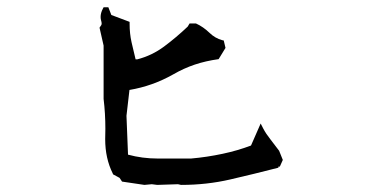

<svg xmlns="http://www.w3.org/2000/svg" viewBox="-20 -652 1040 533"><path d="M272 -265.6 272.5 -294.4Q272.5 -337.4 267.6 -377.4V-525.4L256.3 -575.2L258.3 -578.1Q262.2 -582.5 262.2 -586.4Q262.2 -590.3 260.7 -595Q259.3 -599.6 259.3 -605Q259.3 -616.2 265.6 -627.9L267.6 -631.8H280.8L289.1 -610.4L339.8 -591.3V-585.9Q339.8 -558.6 345.2 -534.7Q350.6 -510.7 356.4 -487.3H361.3Q401.4 -497.6 435.3 -522.7Q469.2 -547.9 501 -578.1L506.3 -586.9H523.9Q544.4 -577.6 562 -560.5Q577.1 -545.9 596.7 -540.5L601.1 -539.6L606 -519L586.9 -487.8Q551.3 -482.9 520.8 -472.7Q490.2 -462.4 461.4 -445.8Q403.8 -413.1 339.4 -402.3L331.1 -330.6L335.4 -222.7Q375 -211.9 418 -211.9H510.3Q554.7 -215.8 598.1 -225.1Q639.6 -233.9 676.8 -248L703.6 -309.1L710.9 -294.9Q718.3 -280.8 730.5 -265.4Q742.7 -250 754.9 -233.4L765.1 -208L756.8 -189.5H752.9V-186.5Q684.6 -168.9 619.1 -153.8Q553.7 -138.7 483.4 -138.7H482.4L474.1 -140.6L416.5 -138.7L401.4 -140.6L380.9 -138.7L318.8 -147.9L312 -158.2L293.9 -168L293 -170.4Q272 -212.4 272 -265.6Z"/></svg>

Font: Bakudai
Style: Bold
Weight: 700
Version: Version 1.48